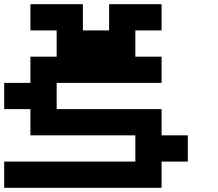

<svg xmlns="http://www.w3.org/2000/svg" viewBox="-20 -1020 1040 915"><path d="M0 -125V-250H625V-375H125V-500H0V-625H125V-750H250V-875H125V-1000H375V-875H500V-1000H750V-875H625V-750H750V-625H250V-500H750V-375H875V-250H750V-125Z"/></svg>

Font: Press Start 2P
Style: Regular
Weight: 400
Designer: CodeMan38
Foundry: CodeMan38
Version: Version 3.000